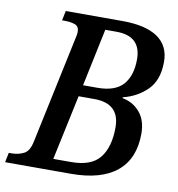

<svg xmlns="http://www.w3.org/2000/svg" viewBox="-100 -787 796 860"><g transform="rotate(10 297.5 -357.0)"><path d="M-20 0 -11 -44H1Q32 -44 57 -56.5Q82 -69 91 -114L193 -595Q196 -607 197.5 -616Q199 -625 199 -631Q199 -656 180 -663Q161 -670 133 -670H121L130 -714H387Q494 -714 548.5 -676.5Q603 -639 603 -566Q603 -483 558.5 -438.5Q514 -394 449 -378L448 -374Q497 -365 528 -328.5Q559 -292 559 -231Q559 -118 488 -59Q417 0 279 0ZM329 -400Q410 -400 446 -441Q482 -482 482 -556Q482 -662 370 -662H319L264 -400ZM271 -52Q363 -52 401.5 -101Q440 -150 440 -239Q440 -348 324 -348H253L190 -52Z"/></g></svg>

Font: Noto Serif SemiCondensed Medium
Style: Italic
Weight: 500
Width: 4
Italic angle: -12°
Designer: Monotype Design Team
Foundry: Monotype Imaging Inc.
Version: Version 2.013